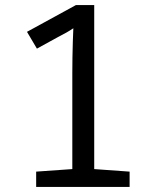

<svg xmlns="http://www.w3.org/2000/svg" viewBox="-20 -734 603 754"><path d="M264 -447Q264 -475 264.5 -507.5Q265 -540 266 -570.5Q267 -601 268 -623Q253 -613 240.5 -606Q228 -599 205 -587L125 -543L86 -609L278 -714H350V0H264ZM122 0V-60L264 -70H350L489 -60V0Z"/></svg>

Font: Noto Sans Mono SemiCondensed
Style: Regular
Weight: 400
Width: 4
Designer: Monotype Design Team
Foundry: Monotype Imaging Inc.
Version: Version 2.010